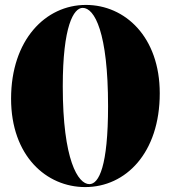

<svg xmlns="http://www.w3.org/2000/svg" viewBox="-20 -747 694 780"><path d="M326 13C491 13 629 -126 629 -368C629 -597 488 -727 329 -727C165 -727 25 -585 25 -346C25 -114 168 13 326 13ZM235 -396C235 -641 279 -715 316 -715C364 -715 419 -616 419 -316C419 -72 382 1 343 1C297 1 235 -97 235 -396Z"/></svg>

Font: Nyght Serif Dark
Style: Regular
Weight: 800
Designer: Maksym Kobuzan
Version: Version 0.410;Glyphs 3.1.2 (3151)